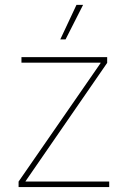

<svg xmlns="http://www.w3.org/2000/svg" viewBox="-20 -762 520 782"><path d="M55.7 0V-22.5L389.6 -504.9V-506.8H67.4V-529.3H416.5V-505.9L84 -23.9V-22.5H424.8V0ZM225.6 -601.6 291.5 -742.2H318.4L247.1 -601.6Z"/></svg>

Font: Inter 24pt Thin
Style: Regular
Weight: 250
Designer: Rasmus Andersson
Foundry: rsms
Version: Version 4.001;git-66647c0bb